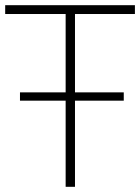

<svg xmlns="http://www.w3.org/2000/svg" viewBox="-20 -720 540 740"><path d="M57 -332V-364H233V-666H0V-700H500V-666H269V-364H457V-332H269V0H233V-332Z"/></svg>

Font: TitilliumText22L Th
Style: Thin
Weight: 100
Designer: Campivisivi
Foundry: Campivisivi
Version: 1.000